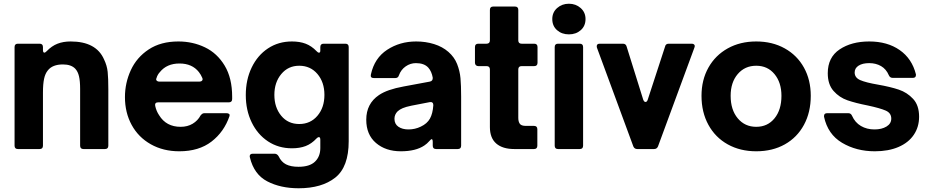

<svg xmlns="http://www.w3.org/2000/svg" viewBox="-20 -798 4979 1028"><path d="M76 0Q58 0 58 -18V-546Q58 -564 76 -564H192Q210 -564 210 -546V-530Q210 -516 218 -516Q222 -516 230 -524Q257 -552 288 -564Q319 -576 358 -576Q495 -576 537 -480Q553 -447 556.5 -413Q560 -379 560 -320V-18Q560 0 542 0H427Q409 0 409 -18V-322Q409 -364 403 -389.5Q397 -415 383 -430Q361 -453 317 -453Q261 -453 236 -421Q222 -404 216 -376Q210 -348 210 -302V-18Q210 0 192 0Z M649 -278Q649 -354 680.5 -422.5Q712 -491 776.5 -533.5Q841 -576 935 -576Q1012 -576 1077.5 -544.5Q1143 -513 1183 -446.5Q1223 -380 1223 -280V-268Q1223 -250 1205 -250H826Q817 -250 813 -245Q809 -240 811 -231Q817 -203 832 -181Q870 -119 947 -119Q984 -119 1011.5 -135.5Q1039 -152 1054 -180Q1059 -186 1063.5 -189Q1068 -192 1075 -192H1192Q1202 -192 1206.5 -188Q1211 -184 1209 -177Q1180 -92 1112.5 -40Q1045 12 940 12Q854 12 787.5 -25.5Q721 -63 685 -129Q649 -195 649 -278ZM1048 -361Q1057 -361 1062 -366.5Q1067 -372 1063 -381Q1056 -398 1045 -412Q1009 -458 941 -458Q873 -458 836 -412Q823 -398 818 -380Q816 -376 816 -373Q816 -368 821 -364.5Q826 -361 833 -361Z M1318 45Q1317 43 1317 39Q1317 25 1334 25H1450Q1464 25 1472 39Q1486 69 1511.5 82Q1537 95 1578 95Q1638 95 1666.5 67.5Q1695 40 1695 -5V-50Q1695 -64 1687 -64Q1682 -64 1675 -57Q1648 -28 1616.5 -16Q1585 -4 1543 -4Q1471 -4 1415 -41Q1359 -78 1327.5 -143Q1296 -208 1296 -289Q1296 -371 1327.5 -436.5Q1359 -502 1415 -539Q1471 -576 1543 -576Q1585 -576 1616.5 -564Q1648 -552 1675 -524Q1682 -516 1688 -516Q1695 -516 1695 -527V-546Q1695 -564 1713 -564H1829Q1847 -564 1847 -546V-42Q1847 96 1775 153Q1703 210 1579 210Q1482 210 1411 173Q1340 136 1318 45ZM1717 -290Q1717 -358 1679.5 -402Q1642 -446 1582 -446Q1523 -446 1486 -401.5Q1449 -357 1449 -290Q1449 -223 1485.5 -178.5Q1522 -134 1582 -134Q1642 -134 1679.5 -178Q1717 -222 1717 -290Z M1941 -157Q1941 -243 2009 -289Q2053 -319 2141 -335L2281 -361Q2298 -364 2297 -382Q2291 -416 2273 -436Q2251 -460 2207 -460Q2177 -460 2152 -442.5Q2127 -425 2116 -395Q2112 -380 2096 -380H1982Q1961 -380 1966 -400Q1985 -487 2053 -531.5Q2121 -576 2208 -576Q2259 -576 2304 -562Q2349 -548 2381 -520Q2413 -492 2427.5 -455Q2442 -418 2445.5 -379.5Q2449 -341 2449 -280V-18Q2449 0 2431 0H2315Q2297 0 2297 -18V-37Q2297 -53 2291 -53Q2288 -53 2282 -46Q2265 -27 2252 -19Q2206 12 2126 12Q2045 12 1993 -32.5Q1941 -77 1941 -157ZM2233 -120Q2267 -136 2282 -163Q2297 -190 2300 -234V-236Q2300 -245 2294.5 -249Q2289 -253 2280 -251L2182 -232Q2153 -226 2136.5 -219Q2120 -212 2109 -202Q2092 -185 2092 -162Q2092 -134 2113 -119.5Q2134 -105 2167 -105Q2202 -105 2233 -120Z M2734 0Q2671 0 2637 -29.5Q2603 -59 2603 -118V-426Q2603 -444 2585 -444H2541Q2533 -444 2528 -449Q2523 -454 2523 -462V-546Q2523 -564 2541 -564H2585Q2603 -564 2603 -582V-745Q2603 -763 2621 -763H2737Q2755 -763 2755 -745V-582Q2755 -564 2773 -564H2840Q2858 -564 2858 -546V-462Q2858 -444 2840 -444H2773Q2755 -444 2755 -426V-167Q2755 -147 2763 -135.5Q2771 -124 2795 -124H2839Q2857 -124 2857 -106V-18Q2857 0 2839 0Z M2968 0Q2950 0 2950 -18V-546Q2950 -564 2968 -564H3084Q3102 -564 3102 -546V-18Q3102 0 3084 0ZM2937 -696Q2937 -732 2963 -755Q2989 -778 3026 -778Q3063 -778 3089 -755Q3115 -732 3115 -696Q3115 -659 3089.5 -636.5Q3064 -614 3026 -614Q2988 -614 2962.5 -636.5Q2937 -659 2937 -696Z M3392 0Q3377 0 3371 -14L3176 -543Q3175 -545 3175 -550Q3175 -564 3191 -564H3315Q3331 -564 3335 -549L3424 -264Q3429 -252 3436 -252Q3444 -252 3448 -264L3541 -549Q3544 -564 3561 -564H3684Q3691 -564 3695.5 -560.5Q3700 -557 3700 -551L3698 -543L3503 -14Q3497 0 3482 0Z M3736 -285Q3736 -370 3773 -436Q3810 -502 3876.5 -539Q3943 -576 4029 -576Q4115 -576 4181.5 -539Q4248 -502 4284.5 -436Q4321 -370 4321 -285Q4321 -197 4284.5 -129.5Q4248 -62 4182 -25Q4116 12 4029 12Q3943 12 3876.5 -25Q3810 -62 3773 -129.5Q3736 -197 3736 -285ZM4164 -285Q4164 -356 4127 -401Q4090 -446 4029 -446Q3968 -446 3930 -401.5Q3892 -357 3892 -285Q3892 -210 3930 -164.5Q3968 -119 4029 -119Q4090 -119 4127 -164.5Q4164 -210 4164 -285Z M4392 -173V-177Q4392 -192 4409 -192H4522Q4536 -192 4542 -178Q4558 -142 4589.5 -123.5Q4621 -105 4662 -105Q4701 -105 4726.5 -120.5Q4752 -136 4752 -163Q4752 -193 4722 -206Q4692 -219 4627 -233Q4561 -246 4517.5 -261Q4474 -276 4443 -311Q4412 -346 4412 -406Q4412 -491 4475.5 -533.5Q4539 -576 4634 -576Q4731 -576 4797 -530Q4863 -484 4884 -400V-396Q4884 -381 4867 -381H4760Q4745 -381 4739 -395Q4725 -428 4697.5 -444Q4670 -460 4634 -460Q4598 -460 4577 -446.5Q4556 -433 4556 -410Q4556 -382 4586 -369Q4616 -356 4680 -345Q4748 -333 4792.5 -318Q4837 -303 4869 -268.5Q4901 -234 4901 -173Q4901 -118 4872.5 -76Q4844 -34 4790.5 -11Q4737 12 4664 12Q4565 12 4488.5 -33.5Q4412 -79 4392 -173Z"/></svg>

Font: Open Sauce Two ExtraBold
Style: Regular
Weight: 800
Designer: Alfredo Marco Pradil
Foundry: Creative Sauce Fz LLC
Version: Version 1.477